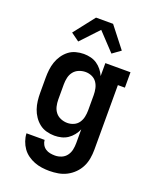

<svg xmlns="http://www.w3.org/2000/svg" viewBox="-176 -862 953 1184"><g transform="rotate(20 300.0 -270.5)"><path d="M296 223Q271 223 246 219.5Q221 216 197.5 207Q174 198 153 183Q132 168 117.5 147.5Q103 127 94.5 102.5Q86 78 85 53H204Q205 69 213 83.5Q221 98 234.5 107Q248 116 264 119Q280 122 296 122Q318 122 338.5 113.5Q359 105 372 87.5Q385 70 389.5 48.5Q394 27 394 5V-85Q385 -64 370.5 -46Q356 -28 337.5 -15.5Q319 -3 296.5 2.5Q274 8 251 8Q225 8 199 1Q173 -6 152.5 -22Q132 -38 117 -60Q102 -82 93.5 -107Q85 -132 82 -158Q79 -184 79 -210V-310Q79 -336 82 -362Q85 -388 93.5 -413Q102 -438 117 -460Q132 -482 152.5 -498Q173 -514 199 -521Q225 -528 251 -528Q274 -528 296.5 -522.5Q319 -517 337.5 -504.5Q356 -492 370.5 -474Q385 -456 394 -435V-520H559V-419H513V5Q513 34 508 63Q503 92 490 118Q477 144 456 165Q435 186 409 199.5Q383 213 354 218Q325 223 296 223ZM299 -93Q321 -93 341 -102Q361 -111 373 -128.5Q385 -146 389.5 -167.5Q394 -189 394 -210V-310Q394 -331 389.5 -352.5Q385 -374 373 -391.5Q361 -409 341 -418Q321 -427 299 -427Q277 -427 256 -418.5Q235 -410 221.5 -393Q208 -376 203 -354Q198 -332 198 -310V-210Q198 -188 203 -166Q208 -144 221.5 -127Q235 -110 256 -101.5Q277 -93 299 -93ZM191 -588 137 -627 244 -764H356L463 -627L409 -588L300 -704Z"/></g></svg>

Font: Iosevka Etoile
Style: Bold
Weight: 700
Designer: Belleve Invis
Foundry: Belleve Invis
Version: Version 28.1.0; ttfautohint (v1.8.4)